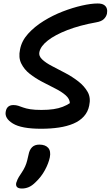

<svg xmlns="http://www.w3.org/2000/svg" viewBox="-20 -730 635 1102"><path d="M216 9Q103 9 54 -21Q5 -51 13 -90Q16 -108 27 -117.5Q38 -127 57 -127Q72 -127 84.5 -123Q97 -119 113 -113Q129 -107 154 -103Q179 -99 218 -99Q257 -99 287 -103.5Q317 -108 340 -117Q363 -126 381 -138Q380 -163 356.5 -183.5Q333 -204 297 -222Q261 -240 222 -260.5Q183 -281 151 -306Q119 -331 102 -365.5Q85 -400 95 -446Q104 -495 141 -536Q178 -577 230.5 -609.5Q283 -642 340 -664Q397 -686 450 -698Q503 -710 540 -710Q564 -710 576.5 -702Q589 -694 593 -681Q597 -668 594 -652Q590 -634 576 -620.5Q562 -607 533 -602Q438 -585 367 -557.5Q296 -530 254.5 -497.5Q213 -465 206 -431Q201 -409 222 -389Q243 -369 279 -350.5Q315 -332 355.5 -310.5Q396 -289 430 -262.5Q464 -236 483 -202.5Q502 -169 492 -124Q485 -88 461.5 -62Q438 -36 401.5 -20.5Q365 -5 318 2Q271 9 216 9ZM106 352Q67 352 73 320Q76 310 81 299Q86 288 101 266Q116 244 124 226Q132 208 136 191Q140 174 144 157Q149 130 164 115Q179 100 206 100Q240 100 256.5 118.5Q273 137 266 173Q259 207 238 246Q217 285 184 316Q164 336 145 344Q126 352 106 352Z"/></svg>

Font: Shantell Sans Medium
Style: Italic
Weight: 500
Italic angle: -11°
Designer: Stephen Nixon, Anya Danilova, Shantell Martin
Foundry: Arrow Type
Version: Version 1.011;[c5ecc13dd]